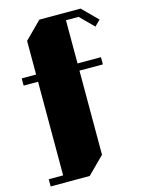

<svg xmlns="http://www.w3.org/2000/svg" viewBox="-130 -955 765 1030"><g transform="rotate(-15 252.5 -440.0)"><path d="M330 -840V-600H460V-560H330V-93L237 0H20V-40H100V-560H20V-600H100V-787L193 -880H422L505 -797L474 -766L400 -840Z"/></g></svg>

Font: Kumar One
Style: Regular
Weight: 400
Designer: Parimal Parmar
Foundry: Indian Type Foundry
Version: Version 1.001;PS 1.001;hotconv 1.0.88;makeotf.lib2.5.647800